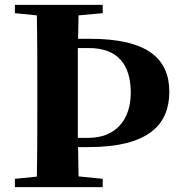

<svg xmlns="http://www.w3.org/2000/svg" viewBox="-20 -767 739 787"><path d="M41 0H401V-34L302 -44L300 -164H341C593 -164 674 -259 674 -391C674 -526 585 -608 349 -608H300L302 -704L401 -713V-747H41V-713L131 -704C133 -602 133 -499 133 -395V-351C133 -247 133 -144 131 -43L41 -34ZM299 -570H344C462 -570 516 -503 516 -387C516 -275 453 -202 343 -202H299V-352V-397Z"/></svg>

Font: GenKiMin2 TW H
Style: Regular
Weight: 900
Version: Version 2.100;PS 2.1;hotconv 16.6.51;makeotf.lib2.5.65220 DE